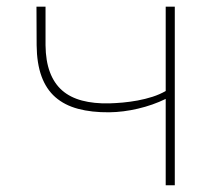

<svg xmlns="http://www.w3.org/2000/svg" viewBox="-20 -548 640 568"><path d="M497.1 0H470.2V-255.4Q432.1 -236.8 388.4 -226.6Q344.7 -216.3 303.2 -215.8Q251 -215.3 210.9 -226.1Q170.9 -236.8 143.8 -260.5Q116.7 -284.2 102.8 -322.3Q88.9 -360.4 88.4 -414.1L87.9 -528.3H114.7V-414.1Q115.2 -367.7 127.7 -334.5Q140.1 -301.3 163.8 -280.5Q187.5 -259.8 222.7 -250.5Q257.8 -241.2 303.2 -242.2Q321.3 -242.7 343 -244.6Q364.7 -246.6 387.2 -250.7Q409.7 -254.9 431.2 -261.7Q452.6 -268.6 470.2 -278.8V-528.3H497.1Z"/></svg>

Font: Roboto Mono Thin
Style: Regular
Weight: 250
Designer: Google
Version: Version 2.000985; 2015; ttfautohint (v1.3)